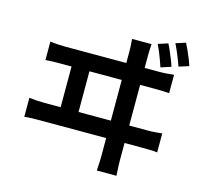

<svg xmlns="http://www.w3.org/2000/svg" viewBox="-123 -982 1246 1171"><g transform="rotate(15 500.0 -396.0)"><path d="M807 -811Q817 -792 827 -768.5Q837 -745 846.5 -721.5Q856 -698 862 -678L798 -657Q791 -678 782.5 -701.5Q774 -725 764.5 -748Q755 -771 745 -791ZM910 -843Q920 -824 930.5 -800.5Q941 -777 950.5 -753.5Q960 -730 966 -710L903 -690Q892 -722 877.5 -757.5Q863 -793 848 -823ZM709 -780Q707 -751 706.5 -732.5Q706 -714 706 -704Q706 -697 706 -659.5Q706 -622 706 -564.5Q706 -507 706 -439.5Q706 -372 706 -305Q706 -238 706 -181Q706 -124 706 -86.5Q706 -49 706 -44Q706 -37 706.5 -13Q707 11 710 51H586Q589 11 589.5 -12Q590 -35 590 -42Q590 -47 590 -84.5Q590 -122 590 -180Q590 -238 590 -306Q590 -374 590 -442Q590 -510 590 -567.5Q590 -625 590 -662Q590 -699 590 -704Q590 -715 589.5 -731.5Q589 -748 586 -780ZM273 -236V-572H386V-236ZM74 -271Q97 -268 122 -266.5Q147 -265 169 -265H823Q849 -265 871.5 -267Q894 -269 913 -271V-151Q892 -154 866 -154.5Q840 -155 823 -155H169Q147 -155 122.5 -154.5Q98 -154 74 -151ZM109 -635Q133 -632 157.5 -630.5Q182 -629 205 -629H800Q826 -629 848 -631Q870 -633 890 -635V-519Q869 -521 842.5 -521.5Q816 -522 800 -522H205Q183 -522 158.5 -521.5Q134 -521 109 -519Z"/></g></svg>

Font: Noto Sans JP SemiBold
Style: Regular
Weight: 600
Designer: Ryoko NISHIZUKA  (kana, bopomofo & ideographs); Paul D. Hunt (Latin, Greek & Cyrillic); Sandoll Communications , Soo-you
Foundry: Adobe
Version: Version 2.004-H2;hotconv 1.0.118;makeotfexe 2.5.65603